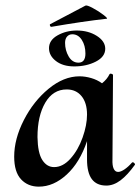

<svg xmlns="http://www.w3.org/2000/svg" viewBox="-20 -684 524 717"><path d="M476 -78Q479 -78 482 -74.5Q485 -71 484 -69Q456 -30 430 -10.5Q404 9 377 9Q341 9 323 -15Q305 -39 305 -89V-157Q278 -77 229 -32Q180 13 125 13Q84 13 58.5 -14.5Q33 -42 33 -99Q33 -165 69 -235.5Q105 -306 161.5 -352.5Q218 -399 277 -399Q298 -399 320.5 -392.5Q343 -386 361 -373Q380 -388 389 -407Q391 -409 393 -409Q396 -409 399.5 -407Q403 -405 402 -404L400 -89Q399 -66 404.5 -54Q410 -42 421 -42Q431 -42 445 -51.5Q459 -61 473 -77Q474 -78 476 -78ZM305 -256Q305 -300 284.5 -325Q264 -350 229 -350Q178 -350 149 -300.5Q120 -251 120 -172Q121 -113 138 -86.5Q155 -60 182 -60Q215 -60 243.5 -92Q272 -124 288.5 -170.5Q305 -217 305 -256ZM171 -584Q168 -584 166.5 -588.5Q165 -593 168 -594L299 -663Q304 -666 326.5 -654Q349 -642 367 -628Q385 -614 378 -614Q289 -604 173 -584ZM163 -504Q163 -534 195 -552Q227 -570 267 -570Q310 -570 341.5 -550Q373 -530 373 -502Q373 -472 338 -454Q303 -436 257 -436Q215 -436 189 -456Q163 -476 163 -504ZM299 -484Q299 -514 285.5 -535Q272 -556 250 -556Q238 -556 230.5 -547.5Q223 -539 223 -524Q223 -496 236.5 -473Q250 -450 273 -450Q299 -450 299 -484Z"/></svg>

Font: Cormorant Upright
Style: Bold
Weight: 700
Designer: Christian Thalmann (Catharsis Fonts)
Foundry: Catharsis Fonts
Version: Version 3.302